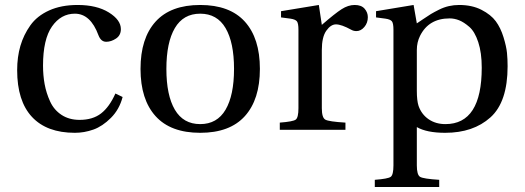

<svg xmlns="http://www.w3.org/2000/svg" viewBox="-20 -522 2110 772"><path d="M49 -240Q49 -293 62 -337.5Q75 -382 102 -420Q129 -458 177.5 -480Q226 -502 292 -502Q369 -502 417.5 -472Q466 -442 466 -405Q466 -380 446.5 -367Q427 -354 407 -354Q386 -354 376 -380Q344 -467 281 -467Q225 -467 189 -415.5Q153 -364 153 -258Q153 -219 159.5 -183.5Q166 -148 181.5 -114Q197 -80 227.5 -60Q258 -40 300 -40Q353 -40 386.5 -66Q420 -92 444 -146L473 -132Q460 -82 426 -48Q392 -14 355.5 -1Q319 12 281 12Q168 12 108.5 -52Q49 -116 49 -240Z M683 -409Q649 -351 649 -245Q649 -139 683 -81Q717 -23 785 -23Q853 -23 887 -81Q921 -139 921 -245Q921 -351 887 -409Q853 -467 785 -467Q717 -467 683 -409ZM605.5 -55Q545 -122 545 -245Q545 -368 605.5 -435Q666 -502 785 -502Q904 -502 964.5 -435Q1025 -368 1025 -245Q1025 -122 964.5 -55Q904 12 785 12Q666 12 605.5 -55Z M1105 0V-29Q1158 -33 1169 -41Q1180 -49 1180 -87V-402Q1180 -428 1174 -436Q1168 -444 1148 -447L1110 -452V-477L1262 -502L1274 -422Q1327 -468 1353.5 -485Q1380 -502 1406 -502Q1433 -502 1446 -487Q1459 -472 1459 -453Q1459 -430 1445 -413.5Q1431 -397 1413 -397Q1402 -397 1393 -402Q1353 -424 1331 -424Q1310 -424 1292 -398.5Q1274 -373 1274 -321V-87Q1274 -49 1288 -41Q1302 -33 1369 -29V0Z M1656 -157Q1656 -117 1663 -96Q1675 -62 1703.5 -42.5Q1732 -23 1771 -23Q1917 -23 1917 -250Q1917 -310 1903 -352.5Q1889 -395 1867 -414Q1845 -433 1826 -440.5Q1807 -448 1788 -448Q1704 -448 1669 -378Q1656 -352 1656 -321ZM1487 201Q1540 197 1551 189Q1562 181 1562 143V-402Q1562 -428 1556 -436Q1550 -444 1530 -447L1492 -452V-477L1643 -502L1656 -428Q1661 -431 1680.5 -444.5Q1700 -458 1712.5 -465.5Q1725 -473 1745 -483Q1765 -493 1785 -497.5Q1805 -502 1826 -502Q1878 -502 1916 -482.5Q1954 -463 1973.5 -436.5Q1993 -410 2004.5 -372.5Q2016 -335 2018.5 -309.5Q2021 -284 2021 -256Q2021 -112 1952 -50Q1883 12 1770 12Q1696 12 1656 -11V143Q1656 181 1669 189Q1682 197 1746 201V230H1487Z"/></svg>

Font: Heuristica
Style: Regular
Weight: 400
Version: Version 1.0.1 ; ttfautohint (v1.4.1)